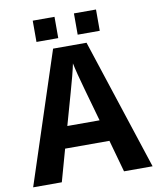

<svg xmlns="http://www.w3.org/2000/svg" viewBox="-89 -881 778 950"><g transform="rotate(-10 300.0 -406.0)"><path d="M600.1 0H456.5L411.6 -161.1H189L144 0H0L216.3 -658.7H384.3ZM300.3 -569.8Q296.4 -549.3 285.9 -508.5Q275.4 -467.8 219.2 -269.5H381.3Q324.2 -470.7 314.2 -510.3Q304.2 -549.8 300.3 -569.8ZM348.1 -705.6V-812.5H459V-705.6ZM141.1 -705.6V-812.5H250.5V-705.6Z"/></g></svg>

Font: Cousine
Style: Bold
Weight: 700
Monospace: yes
Designer: Steve Matteson
Foundry: Ascender Corporation
Version: Version 1.20